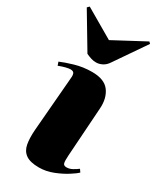

<svg xmlns="http://www.w3.org/2000/svg" viewBox="-219 -885 806 967"><g transform="rotate(30 184.0 -401.0)"><path d="M99 -457Q101 -475 96.5 -484.5Q92 -494 75 -494Q66 -494 48 -489.5Q30 -485 10 -477L3 -497Q30 -509 77.5 -523Q125 -537 177 -537Q249 -537 278 -497Q307 -457 302 -395L283 -112Q281 -81 284 -68.5Q287 -56 304 -56Q321 -56 337.5 -65Q354 -74 367 -84L378 -68Q367 -57 336.5 -37.5Q306 -18 265.5 -2Q225 14 184 14Q133 14 107.5 -4Q82 -22 75.5 -56.5Q69 -91 73 -142ZM-10 -805 1 -816 169 -718 349 -814 358 -805 235 -626Q222 -606 204 -597Q186 -588 169 -588Q153 -588 139 -592.5Q125 -597 110 -604Z"/></g></svg>

Font: Literata 72pt Black
Style: Italic
Weight: 900
Italic angle: -2°
Designer: Latin by Veronika Burian and Jose Scaglione. Greek by Irene Vlachou. Cyrillic by Vera Evstafieva
Foundry: TypeTogether
Version: Version 3.002